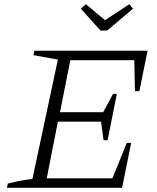

<svg xmlns="http://www.w3.org/2000/svg" viewBox="-20 -892 747 912"><path d="M13 0 17 -20Q48 -28 77.5 -33.5Q107 -39 134 -42L255 -609L139 -630L143 -651H681L642 -459H621L618 -606H314L265 -359H470L517 -446H535L491 -226H472L460 -314H255L202 -45H514L582 -213H603L560 0ZM457 -747 364 -851 388 -872 479 -796 594 -872 612 -851 489 -747Z"/></svg>

Font: Piazzolla Thin ExtraLight
Style: Italic
Weight: 250
Italic angle: -11.3°
Version: Version 2.005